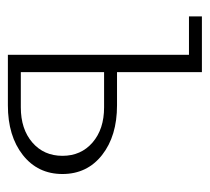

<svg xmlns="http://www.w3.org/2000/svg" viewBox="-42 -478 520 475"><g transform="rotate(90 217.5 -240.0)"><path d="M158 -32H245Q299 -32 332 -60.5Q365 -89 365 -135Q365 -181 332 -209.5Q299 -238 245 -238H158ZM115 0V-448H20V-480H158V-270H240Q316 -270 363 -233Q410 -196 410 -135Q410 -74 363 -37Q316 0 240 0Z"/></g></svg>

Font: Glametrix
Style: Light
Weight: 300
Designer: gluk
Foundry: gluk
Version: Version 0.40